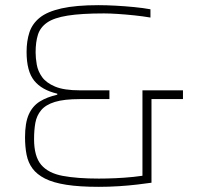

<svg xmlns="http://www.w3.org/2000/svg" viewBox="-20 -716 774 744"><path d="M363 8Q288 8 237 0Q186 -8 154.5 -24Q123 -40 106 -63Q89 -86 83 -116.5Q77 -147 77 -184Q77 -240 91.5 -272.5Q106 -305 134 -322.5Q162 -340 202 -349V-353Q142 -367 112.5 -403.5Q83 -440 83 -515Q83 -557 94 -590.5Q105 -624 134 -647.5Q163 -671 218.5 -683.5Q274 -696 362 -696Q392 -696 428.5 -694Q465 -692 500.5 -688.5Q536 -685 563 -680V-648Q534 -653 500.5 -656.5Q467 -660 436 -662Q405 -664 383 -664Q295 -664 242 -655.5Q189 -647 162.5 -628.5Q136 -610 127 -581.5Q118 -553 118 -513Q118 -491 122.5 -465.5Q127 -440 143 -417.5Q159 -395 193.5 -380.5Q228 -366 289 -366H404V-332H289Q228 -332 192.5 -321Q157 -310 139.5 -289Q122 -268 117 -240Q112 -212 112 -177Q112 -110 139.5 -77.5Q167 -45 223 -34.5Q279 -24 363 -24Q394 -24 428 -25.5Q462 -27 496.5 -30.5Q531 -34 560 -40L532 -15V-366H689V-332H567V-8Q546 -5 513 -1Q480 3 441 5.5Q402 8 363 8Z"/></svg>

Font: Saira Thin Thin
Style: Regular
Weight: 250
Version: Version 1.101